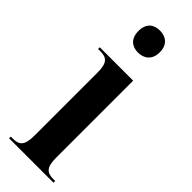

<svg xmlns="http://www.w3.org/2000/svg" viewBox="-256 -782 801 801"><g transform="rotate(45 145.0 -381.5)"><path d="M140 -633C175 -633 204 -653 204 -698C204 -744 175 -763 140 -763C105 -763 78 -744 78 -698C78 -653 105 -633 140 -633ZM13 0H275V-10H265C227 -10 209 -23 209 -82V-536H12V-526H25C62 -526 80 -513 80 -456V-84C80 -24 63 -10 24 -10H13Z"/></g></svg>

Font: Noto Serif Display ExtraCondensed
Style: Bold
Weight: 700
Width: 2
Designer: Monotype Design Team
Foundry: Monotype Imaging Inc.
Version: Version 2.009